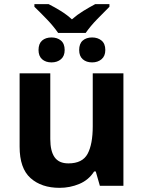

<svg xmlns="http://www.w3.org/2000/svg" viewBox="-20 -902 697 932"><path d="M579.1 -545.9V0H464.8L444.8 -69.8H437Q410.6 -28.3 365.2 -9.3Q319.8 9.8 269 9.8Q181.2 9.8 128.2 -37.6Q75.2 -85 75.2 -189.9V-545.9H224.1V-227.1Q224.1 -168.5 245.1 -138.7Q266.1 -108.9 312 -108.9Q380.4 -108.9 405.3 -155.5Q430.2 -202.1 430.2 -289.1V-545.9ZM262.2 -742.2Q238.8 -775.9 207.5 -808.3Q176.3 -840.8 147 -869.1V-881.8H216.3Q246.1 -866.7 274.9 -848.9Q303.7 -831.1 329.1 -808.1Q355.5 -831.1 384.5 -848.9Q413.6 -866.7 441.9 -881.8H511.2V-869.1Q484.4 -842.3 451.9 -809.1Q419.4 -775.9 396 -742.2ZM230 -599.1Q201.7 -599.1 184.3 -614.5Q167 -629.9 167 -659.2Q167 -689.9 184.3 -705.1Q201.7 -720.2 230 -720.2Q257.8 -720.2 275.9 -705.1Q293.9 -689.9 293.9 -659.2Q293.9 -629.9 275.9 -614.5Q257.8 -599.1 230 -599.1ZM427.2 -599.1Q398.9 -599.1 381.6 -614.5Q364.3 -629.9 364.3 -659.2Q364.3 -689.9 381.6 -705.1Q398.9 -720.2 427.2 -720.2Q454.6 -720.2 472.9 -705.1Q491.2 -689.9 491.2 -659.2Q491.2 -629.9 472.9 -614.5Q454.6 -599.1 427.2 -599.1Z"/></svg>

Font: Open Sans
Style: Bold
Weight: 700
Designer: Monotype Design Team
Foundry: Monotype Imaging Inc.
Version: Version 3.000; ttfautohint (v1.8.4)